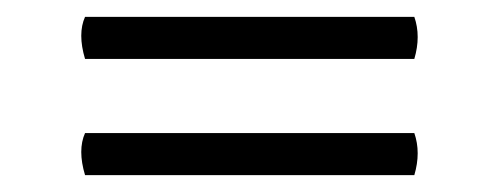

<svg xmlns="http://www.w3.org/2000/svg" viewBox="-20 -495 592 228"><path d="M472 -425H81Q72 -455 81 -475H472Q480 -452 472 -425ZM472 -287H81Q72 -317 81 -337H472Q480 -314 472 -287Z"/></svg>

Font: Adamina
Style: Regular
Weight: 400
Designer: Cyreal (www.cyreal.org)
Foundry: Alexei Vanyashin
Version: Version 1.013